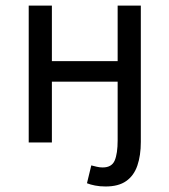

<svg xmlns="http://www.w3.org/2000/svg" viewBox="-20 -506 602 682"><path d="M355.1 156.4Q334.3 156.4 317.6 153Q300.8 149.7 288.9 144.9L304.3 81.5Q313.4 83.9 323.7 86.3Q333.9 88.8 344.8 88.8Q376.8 88.8 387.4 64.2Q397.9 39.6 397.9 -7.4V-215.9H164.3V0H82V-486.1H164.3V-288.8H397.9V-486.1H480.2V-2Q480.2 46.4 467.9 82.2Q455.7 117.9 428.3 137.1Q401 156.4 355.1 156.4Z"/></svg>

Font: Source Sans 3 Variable
Style: Regular
Weight: 200
Designer: Paul D. Hunt
Foundry: Adobe Systems Incorporated
Version: Version 3.026